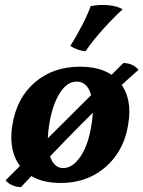

<svg xmlns="http://www.w3.org/2000/svg" viewBox="-20 -740 587 786"><path d="M228 9Q152 9 104 -22Q56 -53 37.5 -106.5Q19 -160 31 -230Q49 -340 123.5 -403.5Q198 -467 308 -467Q419 -467 471 -402Q523 -337 505 -232Q494 -159 456 -105Q418 -51 360 -21Q302 9 228 9ZM239 -52Q277 -52 309 -98.5Q341 -145 354 -226Q368 -306 351.5 -356Q335 -406 294 -406Q255 -406 225.5 -360Q196 -314 183 -239Q168 -153 184 -102.5Q200 -52 239 -52ZM66 26Q48 26 30.5 18.5Q13 11 3 -2L485 -482Q505 -482 521.5 -474Q538 -466 547 -454Q510 -422 461.5 -376.5Q413 -331 359.5 -278Q306 -225 252.5 -170Q199 -115 151 -64.5Q103 -14 66 26ZM351 -715Q389 -722 425 -718.5Q461 -715 482 -702Q440 -663 400 -618.5Q360 -574 330 -530Q295 -534 268 -552Q295 -595 318 -640Q341 -685 351 -715Z"/></svg>

Font: Vollkorn
Style: Bold Italic
Weight: 700
Italic angle: -11°
Designer: Friedrich Althausen
Foundry: Friedrich Althausen
Version: Version 5.000; ttfautohint (v1.8.3)